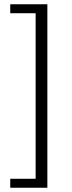

<svg xmlns="http://www.w3.org/2000/svg" viewBox="-20 -728 337 900"><path d="M28 152V110H147V-666H28V-708H202V152Z"/></svg>

Font: Assistant
Style: Regular
Weight: 400
Designer: Hebrew By Ben Nathan, Latin by Paul Hunt
Version: Version 2.001;PS 002.001;hotconv 1.0.88;makeotf.lib2.5.64775